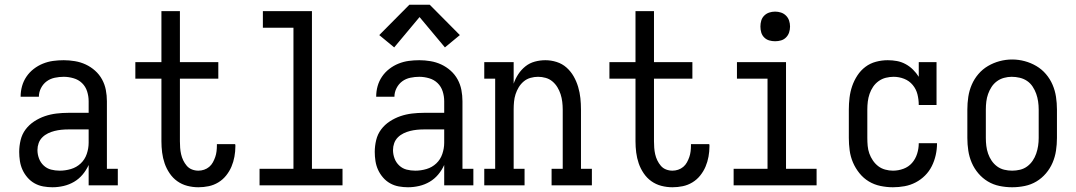

<svg xmlns="http://www.w3.org/2000/svg" viewBox="-20 -782 4540 810"><path d="M201 8Q182 8 162.5 4.5Q143 1 126 -8.5Q109 -18 96 -33Q83 -48 75 -65.5Q67 -83 64 -102.5Q61 -122 61 -141Q61 -166 67 -191Q73 -216 88 -236Q103 -256 124.5 -270Q146 -284 169.5 -292Q193 -300 218 -303Q243 -306 268 -306H354V-355Q354 -376 347.5 -396.5Q341 -417 326 -431.5Q311 -446 290 -452Q269 -458 249 -458Q230 -458 211 -454Q192 -450 177 -439Q162 -428 153 -410.5Q144 -393 144 -374Q144 -374 144 -374Q144 -374 144 -374H67Q67 -374 67 -374Q67 -374 67 -374Q67 -397 73 -418.5Q79 -440 91.5 -458.5Q104 -477 122 -491Q140 -505 161 -513.5Q182 -522 204 -525Q226 -528 249 -528Q272 -528 296 -524Q320 -520 341.5 -510Q363 -500 381 -484Q399 -468 410.5 -447Q422 -426 426.5 -402.5Q431 -379 431 -355V-70H477V0H354V-86Q344 -64 328.5 -45.5Q313 -27 292.5 -15Q272 -3 248.5 2.5Q225 8 201 8ZM232 -62Q256 -62 279.5 -69Q303 -76 320.5 -92.5Q338 -109 346 -132.5Q354 -156 354 -180V-236H268Q253 -236 238.5 -234.5Q224 -233 210 -229.5Q196 -226 182.5 -219.5Q169 -213 158.5 -202.5Q148 -192 143 -178Q138 -164 138 -149Q138 -131 144.5 -113.5Q151 -96 164.5 -83.5Q178 -71 195.5 -66.5Q213 -62 232 -62Z M817 8Q793 8 770 2Q747 -4 728 -17.5Q709 -31 695.5 -51Q682 -71 674.5 -93Q667 -115 664 -138.5Q661 -162 661 -186V-450H551V-520H661V-735H739V-520H901V-450H739V-186Q739 -172 740 -158.5Q741 -145 744 -131.5Q747 -118 753 -105.5Q759 -93 768 -82.5Q777 -72 790 -67Q803 -62 817 -62Q829 -62 841 -66Q853 -70 862.5 -78Q872 -86 878 -97Q884 -108 888 -119.5Q892 -131 893.5 -143.5Q895 -156 895 -168Q895 -170 895 -171.5Q895 -173 895 -174H972Q973 -172 973 -169.5Q973 -167 973 -164Q973 -143 969 -121Q965 -99 956.5 -79Q948 -59 934 -41.5Q920 -24 901 -12.5Q882 -1 860.5 3.5Q839 8 817 8Z M1075 0V-70H1218V-665H1089V-735H1296V-70H1425V0Z M1701 8Q1682 8 1662.5 4.5Q1643 1 1626 -8.5Q1609 -18 1596 -33Q1583 -48 1575 -65.5Q1567 -83 1564 -102.5Q1561 -122 1561 -141Q1561 -166 1567 -191Q1573 -216 1588 -236Q1603 -256 1624.5 -270Q1646 -284 1669.5 -292Q1693 -300 1718 -303Q1743 -306 1768 -306H1854V-355Q1854 -376 1847.5 -396.5Q1841 -417 1826 -431.5Q1811 -446 1790 -452Q1769 -458 1749 -458Q1730 -458 1711 -454Q1692 -450 1677 -439Q1662 -428 1653 -410.5Q1644 -393 1644 -374Q1644 -374 1644 -374Q1644 -374 1644 -374H1567Q1567 -374 1567 -374Q1567 -374 1567 -374Q1567 -397 1573 -418.5Q1579 -440 1591.5 -458.5Q1604 -477 1622 -491Q1640 -505 1661 -513.5Q1682 -522 1704 -525Q1726 -528 1749 -528Q1772 -528 1796 -524Q1820 -520 1841.5 -510Q1863 -500 1881 -484Q1899 -468 1910.5 -447Q1922 -426 1926.5 -402.5Q1931 -379 1931 -355V-70H1977V0H1854V-86Q1844 -64 1828.5 -45.5Q1813 -27 1792.5 -15Q1772 -3 1748.5 2.5Q1725 8 1701 8ZM1732 -62Q1756 -62 1779.5 -69Q1803 -76 1820.5 -92.5Q1838 -109 1846 -132.5Q1854 -156 1854 -180V-236H1768Q1753 -236 1738.5 -234.5Q1724 -233 1710 -229.5Q1696 -226 1682.5 -219.5Q1669 -213 1658.5 -202.5Q1648 -192 1643 -178Q1638 -164 1638 -149Q1638 -131 1644.5 -113.5Q1651 -96 1664.5 -83.5Q1678 -71 1695.5 -66.5Q1713 -62 1732 -62ZM1643 -582 1580 -634 1707 -762H1793L1920 -634L1857 -582L1750 -710Z M2023 0V-70H2069V-450H2023V-520H2147V-429Q2154 -450 2166.5 -469Q2179 -488 2196.5 -502Q2214 -516 2236 -522Q2258 -528 2281 -528Q2305 -528 2328.5 -520.5Q2352 -513 2370 -497Q2388 -481 2400 -460Q2412 -439 2419 -415.5Q2426 -392 2428.5 -368Q2431 -344 2431 -320V-70H2477V0H2307V-70H2354V-320Q2354 -336 2352 -352.5Q2350 -369 2345 -384.5Q2340 -400 2331.5 -414Q2323 -428 2310.5 -438.5Q2298 -449 2282 -453.5Q2266 -458 2250 -458Q2234 -458 2218 -453.5Q2202 -449 2189.5 -438.5Q2177 -428 2168.5 -414Q2160 -400 2155 -384.5Q2150 -369 2148.5 -352.5Q2147 -336 2147 -320V-70H2193V0Z M2817 8Q2793 8 2770 2Q2747 -4 2728 -17.5Q2709 -31 2695.5 -51Q2682 -71 2674.5 -93Q2667 -115 2664 -138.5Q2661 -162 2661 -186V-450H2551V-520H2661V-735H2739V-520H2901V-450H2739V-186Q2739 -172 2740 -158.5Q2741 -145 2744 -131.5Q2747 -118 2753 -105.5Q2759 -93 2768 -82.5Q2777 -72 2790 -67Q2803 -62 2817 -62Q2829 -62 2841 -66Q2853 -70 2862.5 -78Q2872 -86 2878 -97Q2884 -108 2888 -119.5Q2892 -131 2893.5 -143.5Q2895 -156 2895 -168Q2895 -170 2895 -171.5Q2895 -173 2895 -174H2972Q2973 -172 2973 -169.5Q2973 -167 2973 -164Q2973 -143 2969 -121Q2965 -99 2956.5 -79Q2948 -59 2934 -41.5Q2920 -24 2901 -12.5Q2882 -1 2860.5 3.5Q2839 8 2817 8Z M3075 0V-70H3218V-450H3089V-520H3296V-70H3425V0ZM3250 -608Q3237 -608 3225 -611.5Q3213 -615 3204 -624Q3195 -633 3191.5 -645Q3188 -657 3188 -670Q3188 -683 3191.5 -695Q3195 -707 3204 -716Q3213 -725 3225 -729Q3237 -733 3250 -733Q3263 -733 3275 -729Q3287 -725 3296 -716Q3305 -707 3309 -695Q3313 -683 3313 -670Q3313 -657 3309 -645Q3305 -633 3296 -624Q3287 -615 3275 -611.5Q3263 -608 3250 -608Z M3747 8Q3721 8 3694.5 2.5Q3668 -3 3645.5 -16.5Q3623 -30 3606 -51Q3589 -72 3578.5 -96.5Q3568 -121 3564.5 -147.5Q3561 -174 3561 -200V-320Q3561 -345 3564 -370Q3567 -395 3575 -418.5Q3583 -442 3597 -463.5Q3611 -485 3631 -500Q3651 -515 3675.5 -521.5Q3700 -528 3725 -528Q3725 -528 3725 -528Q3725 -528 3725 -528Q3745 -528 3764 -524.5Q3783 -521 3800.5 -511.5Q3818 -502 3832 -488Q3846 -474 3856 -458V-520H3931V-339H3856Q3856 -362 3850.5 -384Q3845 -406 3830.5 -423.5Q3816 -441 3794.5 -449.5Q3773 -458 3750 -458Q3734 -458 3717.5 -454Q3701 -450 3687 -440Q3673 -430 3663.5 -416Q3654 -402 3648.5 -386Q3643 -370 3641 -353.5Q3639 -337 3639 -320V-200Q3639 -183 3640.5 -166.5Q3642 -150 3647.5 -134.5Q3653 -119 3662.5 -105Q3672 -91 3685 -81Q3698 -71 3714.5 -66.5Q3731 -62 3747 -62Q3770 -62 3791.5 -70Q3813 -78 3827.5 -94.5Q3842 -111 3849 -133Q3856 -155 3856 -177Q3856 -177 3856 -177.5Q3856 -178 3856 -178H3933Q3933 -178 3933 -177.5Q3933 -177 3933 -176Q3933 -152 3927.5 -127.5Q3922 -103 3911 -81Q3900 -59 3882.5 -41.5Q3865 -24 3843 -12.5Q3821 -1 3796.5 3.5Q3772 8 3747 8Z M4250 8Q4223 8 4196.5 2.5Q4170 -3 4147.5 -16.5Q4125 -30 4107.5 -50.5Q4090 -71 4079.5 -95.5Q4069 -120 4065 -146.5Q4061 -173 4061 -200V-320Q4061 -347 4065 -373.5Q4069 -400 4079.5 -424.5Q4090 -449 4107.5 -469.5Q4125 -490 4148 -503.5Q4171 -517 4197 -524Q4223 -531 4250 -531Q4277 -531 4303 -524Q4329 -517 4352 -503.5Q4375 -490 4392.5 -469.5Q4410 -449 4420.5 -424.5Q4431 -400 4435 -373.5Q4439 -347 4439 -320V-200Q4439 -173 4435 -146.5Q4431 -120 4420.5 -95.5Q4410 -71 4392.5 -50.5Q4375 -30 4352.5 -16.5Q4330 -3 4303.5 2.5Q4277 8 4250 8ZM4250 -62Q4267 -62 4283.5 -66Q4300 -70 4313.5 -80Q4327 -90 4336.5 -104Q4346 -118 4351.5 -134Q4357 -150 4359.5 -166.5Q4362 -183 4362 -200V-320Q4362 -337 4359.5 -354Q4357 -371 4351.5 -386.5Q4346 -402 4336.5 -416.5Q4327 -431 4313 -440.5Q4299 -450 4282 -454Q4265 -458 4248 -458Q4232 -458 4215.5 -453.5Q4199 -449 4185.5 -439Q4172 -429 4163 -415Q4154 -401 4148.5 -385.5Q4143 -370 4141 -353.5Q4139 -337 4139 -320V-200Q4139 -183 4141 -166.5Q4143 -150 4148.5 -134Q4154 -118 4163.5 -104Q4173 -90 4186.5 -80Q4200 -70 4216.5 -66Q4233 -62 4250 -62Z"/></svg>

Font: Iosevka Slab
Style: Regular
Weight: 400
Monospace: yes
Designer: Belleve Invis
Foundry: Belleve Invis
Version: Version 11.2.4; ttfautohint (v1.8.3)